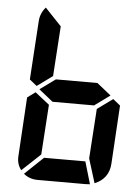

<svg xmlns="http://www.w3.org/2000/svg" viewBox="-52 -756 573 796"><g transform="rotate(5 234.5 -357.5)"><path d="M353.5 -314.5 418 -361.3 448.2 -336.9 433.6 -93.8Q429.7 -31.2 371.1 -6.8L339.8 -107.4ZM153.3 -93.8H325.2L352.5 -1L334 0H134.8Q100.6 0 76.2 -20.5ZM140.6 -106.4 63.5 -34.2Q43.9 -59.6 46.9 -93.8L61.5 -336.9L94.7 -361.3L154.3 -314.5ZM161.1 -434.6 96.7 -387.7 66.4 -412.1 82 -656.2Q84 -689.5 106.4 -714.8L174.8 -642.6ZM109.4 -375 173.8 -421.9H346.7L405.3 -375L340.8 -328.1H168Z"/></g></svg>

Font: 7-Segment
Style: Regular
Weight: 400
Designer: Jan Bobrowski
Version: Version 3.0